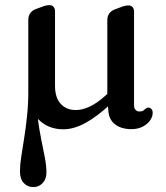

<svg xmlns="http://www.w3.org/2000/svg" viewBox="-20 -499 659 760"><path d="M92.2 -145.7H122.6Q122.6 -85.1 128.8 -36Q135.1 13.1 143.2 52.8Q151.3 92.6 157.6 124.8Q163.8 157 163.8 184Q163.8 210 148.6 225.8Q133.4 241.6 112 241.6Q88.9 241.6 73.9 225.3Q59 209 59 180Q59 154.8 64 121.9Q69 89 75.6 48.1Q82.2 7.3 87.2 -41.2Q92.2 -89.7 92.2 -145.7ZM419.6 -140.6 445 -112.2 417.8 -87.2Q363.5 -36.8 317.7 -12Q272 12.8 230.6 12.8Q170 12.8 131 -27.4Q92 -67.5 92 -132.8V-419.7Q92 -436.3 99.9 -447Q107.8 -457.8 120.1 -462.4L142.8 -470.8Q153.6 -475.1 161 -476.9Q168.3 -478.7 176.3 -478.7Q186.3 -478.7 192.1 -471.8Q197.8 -464.9 197.8 -454.7V-159.2Q197.8 -112.4 220.4 -87.9Q243 -63.4 280.2 -63.4Q305.7 -63.4 334.9 -77Q364 -90.5 396.6 -119.8ZM500.6 12.2Q458.8 12.2 434.3 -7.7Q409.8 -27.6 408.8 -63.8L404.8 -99.1V-418.5Q404.8 -435.1 412.7 -445.8Q420.6 -456.6 432.9 -461.2L455.6 -469.6Q466.4 -473.9 473.8 -475.7Q481.1 -477.5 489.1 -477.5Q499.1 -477.5 504.9 -470.6Q510.6 -463.7 510.6 -453.5V-81.6Q510.6 -70.8 516.4 -64.3Q522.1 -57.7 532.3 -57.7Q542.2 -57.7 547.6 -61.5Q552.9 -65.2 556.8 -69.1Q560.6 -73 566.3 -73Q574.4 -73 579.4 -67.5Q584.4 -62 584.4 -52.4Q584.4 -37 573.9 -22.1Q563.3 -7.2 544.5 2.5Q525.7 12.2 500.6 12.2Z"/></svg>

Font: Fraunces SuperSoft 9pt
Style: Regular
Weight: 900
Version: Version 1.000;[b76b70a41]